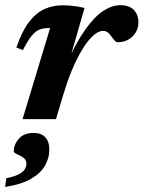

<svg xmlns="http://www.w3.org/2000/svg" viewBox="-46 -466 561 751"><path d="M150 -356.2Q148 -356.2 146.3 -356.2Q144.5 -356.2 142.5 -356.2Q123.3 -356.2 107.9 -350Q92.5 -343.8 77.4 -325.4Q62.4 -307 43.4 -269.9L18 -280Q39.8 -343.7 67.2 -379.6Q94.7 -415.5 127.6 -430.4Q160.4 -445.2 197.8 -445.2Q214.4 -445.2 227.9 -444.1Q241.3 -443 254.9 -440.9Q268.6 -438.7 284.7 -435.1L218.3 -204.4L213.2 -213.5Q251 -299.1 287.3 -350Q323.6 -400.9 357.9 -423.3Q392.3 -445.7 424.2 -445.7Q459.8 -445.7 477.6 -427.1Q495.4 -408.5 495.4 -378.3Q495.4 -356.1 484.5 -338.6Q473.6 -321.1 455.6 -311Q437.5 -300.9 415.9 -300.9Q409.3 -300.9 403.8 -305.9Q398.3 -311 390.2 -322.8Q382.1 -334.7 374.3 -340Q366.5 -345.3 356.6 -345.3Q344.4 -345.3 329.6 -335.4Q314.9 -325.4 298.8 -305.6Q282.8 -285.8 266.3 -256.3Q249.8 -226.7 233.6 -187.5Q217.5 -148.4 202.9 -99.8L172.9 0H42.2ZM7.9 125.5Q7.9 99.6 27.5 76.8Q47.2 54 86.4 54Q115.1 54 131 70.8Q146.9 87.5 146.9 119.6Q146.9 152.4 129.8 182.2Q112.8 212 74.7 233.8Q36.7 255.7 -26 265.3L-21.3 231Q10.5 224.8 27.5 215.7Q44.5 206.7 50.9 195.9Q57.3 185.2 57.3 174.3Q57.3 158.8 44.9 150.5Q32.6 142.1 20.3 136.8Q7.9 131.5 7.9 125.5Z"/></svg>

Font: Newsreader Text
Style: Italic
Weight: 400
Italic angle: -17°
Designer: Hugues Gentile
Foundry: Production Type
Version: Version 1.001